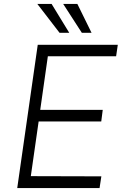

<svg xmlns="http://www.w3.org/2000/svg" viewBox="-20 -949 626 969"><path d="M67 0 170.5 -723H574.5L566 -665H221.5L183 -394.5H498.5L491 -336H175L135.5 -60L491.5 -59L482.5 0ZM280.5 -783.5 168.5 -929H240.5L329.5 -783.5ZM393 -783.5 299 -929H370.5L442 -783.5Z"/></svg>

Font: Public Sans Thin ExtraLight
Style: Italic
Weight: 250
Italic angle: -8°
Version: Version 2.001